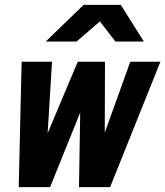

<svg xmlns="http://www.w3.org/2000/svg" viewBox="-20 -770 680 790"><path d="M57 0 69 -516H194L176 -222L300 -516H412L411 -224L516 -516H640L433 0H305L310 -307L186 0ZM168 -599 324 -750H477L572 -599H455L391 -682L295 -599Z"/></svg>

Font: Red Hat Mono
Style: Italic
Weight: 300
Italic angle: -12°
Monospace: yes
Designer: Pentagram, MCKL
Foundry: Pentagram, MCKL
Version: Version 1.023